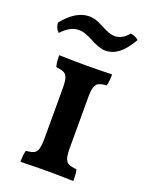

<svg xmlns="http://www.w3.org/2000/svg" viewBox="-136 -781 659 853"><g transform="rotate(20 194.0 -354.0)"><path d="M75 -52Q100 -54 112 -60Q124 -66 129 -82.5Q134 -99 134 -132V-370Q134 -402 129 -417.5Q124 -433 112 -439Q100 -445 75 -448Q69 -466 69 -502Q131 -500 196 -500Q249 -500 319 -502Q319 -466 313 -448Q288 -446 276 -440Q264 -434 259 -418Q254 -402 254 -370V-132Q254 -99 259 -82.5Q264 -66 276.5 -60Q289 -54 314 -52Q319 -36 319 2Q255 0 199 0Q137 0 69 2Q69 -33 75 -52ZM184 -614Q161 -626 145.5 -631.5Q130 -637 113 -637Q72 -637 33 -594Q16 -609 14 -636Q73 -710 136 -710Q154 -710 169.5 -704.5Q185 -699 208 -687Q227 -677 242 -671.5Q257 -666 272 -666Q306 -666 335 -701Q345 -700 355.5 -695.5Q366 -691 373 -684Q345 -635 316 -613Q287 -591 254 -591Q226 -591 184 -614Z"/></g></svg>

Font: Vollkorn SC SemiBold
Style: Regular
Weight: 600
Designer: Friedrich Althausen
Foundry: Friedrich Althausen
Version: Version 4.015